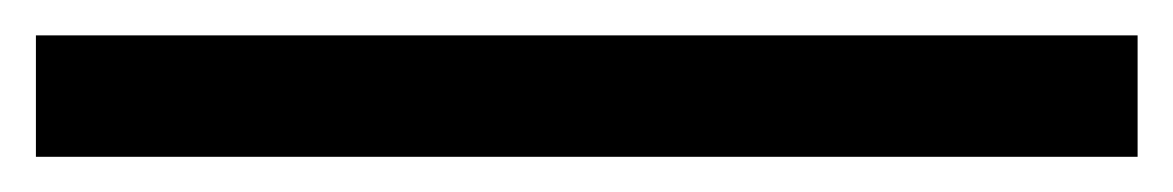

<svg xmlns="http://www.w3.org/2000/svg" viewBox="-30 -848 660 108"><path d="M609.9 -759.8H-9.8V-828.1H609.9Z"/></svg>

Font: Apple Sans Adjectives
Style: Regular
Weight: 400
Monospace: yes
Foundry: Apple Sans Adjectives
Version: Version 0.01